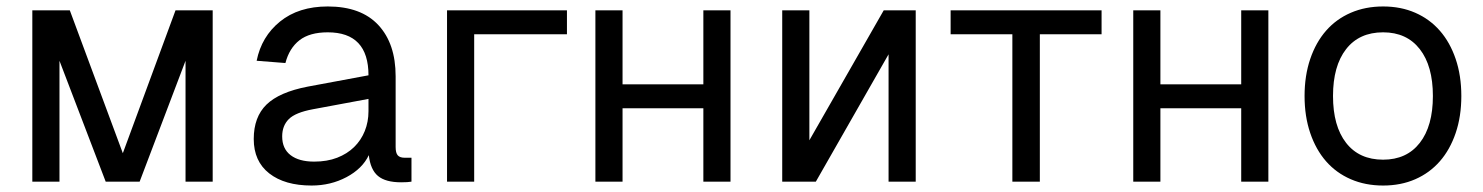

<svg xmlns="http://www.w3.org/2000/svg" viewBox="-20 -562 4588 594"><path d="M80 0V-530H196L360 -88L523 -530H638V0H554V-374L412 0H307L164 -374V0Z M944 12Q861 12 813 -25.5Q765 -63 765 -132Q765 -200 804.5 -238.5Q844 -277 932 -294L1120 -329Q1120 -462 994 -462Q938 -462 906.5 -437.5Q875 -413 863 -367L774 -374Q789 -449 846.5 -495.5Q904 -542 994 -542Q1097 -542 1150.5 -484.5Q1204 -427 1204 -326V-107Q1204 -89 1210.5 -81.5Q1217 -74 1232 -74H1253V0Q1248 1 1239.5 1.5Q1231 2 1221 2Q1173 2 1149.5 -17.5Q1126 -37 1121 -82Q1101 -40 1052 -14Q1003 12 944 12ZM952 -62Q992 -62 1023 -74Q1054 -86 1075.5 -107Q1097 -128 1108.5 -156.5Q1120 -185 1120 -218V-256L948 -224Q894 -214 873.5 -193.5Q853 -173 853 -140Q853 -102 879 -82Q905 -62 952 -62Z M1363 0V-530H1734V-456H1447V0Z M1822 0V-530H1906V-301H2156V-530H2240V0H2156V-227H1906V0Z M2400 0V-530H2484V-128L2714 -530H2813V0H2729V-394L2504 0Z M3112 0V-456H2921V-530H3388V-456H3197V0Z M3486 0V-530H3570V-301H3820V-530H3904V0H3820V-227H3570V0Z M4259 12Q4204 12 4159 -7.5Q4114 -27 4082.5 -63Q4051 -99 4033.5 -150.5Q4016 -202 4016 -265Q4016 -328 4033.5 -379.5Q4051 -431 4082.5 -467Q4114 -503 4159 -522.5Q4204 -542 4259 -542Q4314 -542 4358.5 -522.5Q4403 -503 4434.5 -467Q4466 -431 4483.5 -379.5Q4501 -328 4501 -265Q4501 -202 4483.5 -150.5Q4466 -99 4434.5 -63Q4403 -27 4358.5 -7.5Q4314 12 4259 12ZM4259 -68Q4332 -68 4372.5 -120Q4413 -172 4413 -265Q4413 -358 4372.5 -410Q4332 -462 4259 -462Q4185 -462 4144.5 -410Q4104 -358 4104 -265Q4104 -172 4144.5 -120Q4185 -68 4259 -68Z"/></svg>

Font: Geist
Style: Regular
Weight: 400
Designer: Basement.studio, Andrés Briganti, Mateo Zaragoza
Foundry: Basement.studio, Vercel, Andrés Briganti, Guido Ferreyra, Mateo Zaragoza
Version: Version 1.401